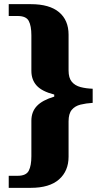

<svg xmlns="http://www.w3.org/2000/svg" viewBox="-20 -780 487 924"><path d="M22 124V66H65Q106 66 118.5 41.5Q131 17 131 -28V-199Q131 -242 157.5 -270Q184 -298 241 -315V-325Q182 -340 156.5 -368Q131 -396 131 -439V-610Q131 -655 118.5 -679Q106 -703 65 -703H22V-760H128Q218 -760 264 -721.5Q310 -683 310 -613V-441Q310 -405 325.5 -386.5Q341 -368 367.5 -361Q394 -354 426 -353V-285Q394 -283 367.5 -276.5Q341 -270 325.5 -251.5Q310 -233 310 -196V-26Q310 43 264 83.5Q218 124 128 124Z"/></svg>

Font: Noto Serif ExtraBold
Style: Regular
Weight: 800
Designer: Monotype Design Team
Foundry: Monotype Imaging Inc.
Version: Version 2.014